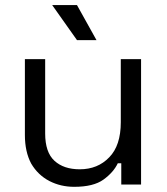

<svg xmlns="http://www.w3.org/2000/svg" viewBox="-20 -720 652 749"><path d="M269.5 8.8Q216.8 8.8 172.9 -13.7Q127.9 -37.1 101.6 -82Q77.1 -127.9 77.1 -193.4Q77.1 -292 77.1 -489.3Q96.7 -489.3 156.2 -489.3Q156.2 -416 156.2 -199.2Q156.2 -126 192.4 -92.8Q228.5 -59.6 291 -59.6Q361.3 -59.6 406.2 -106.4Q451.2 -152.3 451.2 -243.2Q451.2 -325.2 451.2 -489.3Q470.7 -489.3 530.3 -489.3Q530.3 -367.2 530.3 0Q510.7 0 453.1 0Q453.1 -20.5 453.1 -83Q449.2 -83 439.5 -83Q422.9 -47.9 383.8 -19.5Q344.7 8.8 269.5 8.8ZM280.3 -563.5Q255.9 -597.7 183.6 -700.2Q208 -700.2 280.3 -700.2Q298.8 -666 356.4 -563.5Q336.9 -563.5 280.3 -563.5Z"/></svg>

Font: Kadena Space Grotesk
Style: Regular
Weight: 400
Designer: Florian Karsten
Version: Version 2.000